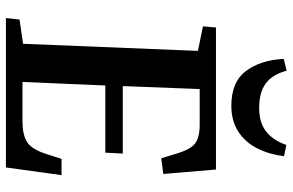

<svg xmlns="http://www.w3.org/2000/svg" viewBox="-190 -799 989 649"><g transform="rotate(90 304.5 -474.5)"><path d="M152 -649 69 -666 73 -710H553L568 -532L515 -525L501 -571Q486 -623 465.5 -639Q445 -655 401 -655H281L271 -395H499L496 -336H269L257 -56H391Q435 -56 460 -71.5Q485 -87 501 -138L517 -188H572L546 0H41L46 -46L128 -58ZM219 -949Q232 -900 262.5 -878Q293 -856 344 -856Q395 -856 425 -880Q455 -904 470 -948L508 -940Q502 -890 481.5 -849.5Q461 -809 425 -785.5Q389 -762 337 -762Q257 -762 220 -811.5Q183 -861 179 -939Z"/></g></svg>

Font: Literata 36pt SemiBold
Style: Italic
Weight: 600
Italic angle: -2°
Designer: Latin by Veronika Burian and Jose Scaglione. Greek by Irene Vlachou. Cyrillic by Vera Evstafieva
Foundry: TypeTogether
Version: Version 3.002